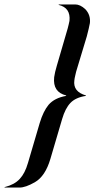

<svg xmlns="http://www.w3.org/2000/svg" viewBox="-72 -740 426 865"><path d="M315 -308Q269 -301 245.5 -276.5Q222 -252 208 -204L155 -24Q132 54 85 81Q43 105 16 105H-52L-51 103Q-28 97 -11.5 88Q5 79 17 66Q29 53 38 35.5Q47 18 54 -6L107 -186Q123 -239 147 -268Q174 -299 226 -308V-310Q165 -325 172 -392Q175 -414 184 -444L233 -612Q236 -622 237.5 -630Q239 -638 241 -646Q247 -705 192 -718L193 -720H267Q289 -720 312 -699Q337 -673 333 -636Q331 -625 327.5 -610Q324 -595 319 -576L271 -417Q269 -407 266.5 -397.5Q264 -388 263 -378Q256 -327 315 -310Z"/></svg>

Font: DG Didot
Style: Bold Italic
Weight: 700
Designer: David Gatwood, Takis Katsoulidis, and George D. Matthiopoulos
Foundry: David Gatwood
Version: Version 1.0